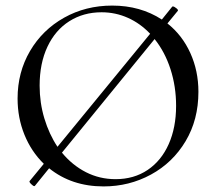

<svg xmlns="http://www.w3.org/2000/svg" viewBox="-20 -656 772 688"><path d="M691 -327Q691 -227 645 -150Q599 -73 521 -30.5Q443 12 351 12Q237 12 156 -53L105 10L103 11Q99 11 91.5 3.5Q84 -4 86 -7L137 -69Q92 -113 67.5 -173.5Q43 -234 43 -303Q43 -397 87.5 -473Q132 -549 209.5 -592.5Q287 -636 382 -636Q483 -636 560 -586L597 -632L599 -633Q604 -633 612 -626.5Q620 -620 617 -617L580 -572Q633 -530 662 -466Q691 -402 691 -327ZM186 -130 518 -535Q483 -572 438.5 -592Q394 -612 344 -612Q279 -612 228.5 -580Q178 -548 150 -488.5Q122 -429 122 -349Q122 -288 139 -231.5Q156 -175 186 -130ZM534 -516 202 -109Q239 -64 288 -39Q337 -14 394 -14Q460 -14 509 -47Q558 -80 584.5 -139.5Q611 -199 611 -277Q611 -346 591 -408Q571 -470 534 -516Z"/></svg>

Font: Cormorant Upright Medium
Style: Regular
Weight: 500
Designer: Christian Thalmann (Catharsis Fonts)
Foundry: Catharsis Fonts
Version: Version 3.302